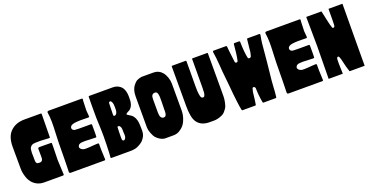

<svg xmlns="http://www.w3.org/2000/svg" viewBox="-28 -1231 3538 1833"><g transform="rotate(-20 1741.0 -314.5)"><path d="M387 -159 394 -8Q394 0 385 0Q216 0 191 0Q130 0 86 -41Q56 -70 41.5 -115.5Q27 -161 27 -198L26 -422Q26 -526 78 -576Q132 -629 220 -629H385Q394 -629 394 -620Q392 -464 391 -389Q391 -380 382 -381Q370 -381 341.5 -383Q313 -385 299.5 -385.5Q286 -386 264 -385Q261 -385 255 -385Q249 -385 243.5 -384.5Q238 -384 231 -383.5Q224 -383 218.5 -381.5Q213 -380 207 -376.5Q201 -373 196.5 -368.5Q192 -364 188 -357Q184 -350 182 -340Q177 -312 180 -256Q180 -250 180 -235Q180 -220 181 -215.5Q182 -211 185.5 -203.5Q189 -196 196.5 -194Q204 -192 217 -192Q254 -192 251 -240Q249 -286 250 -319Q250 -333 268 -333Q271 -333 325 -332.5Q379 -332 381 -332Q390 -333 390 -324Q390 -318 390 -311Q390 -304 390 -296.5Q390 -289 390 -283Q389 -256 388.5 -219.5Q388 -183 387 -159Z M811 -166Q811 -126 811 -110L815 -8Q815 0 807 0H461Q455 0 451.5 -4Q448 -8 448 -14Q451 -91 453 -316Q453 -345 456.5 -408.5Q460 -472 459.5 -520.5Q459 -569 452 -614Q451 -620 455 -624.5Q459 -629 465 -629H803Q809 -629 811 -623V-622Q811 -621 809 -598Q808 -589 806 -508L811 -446Q811 -438 802 -438Q711 -442 661 -435Q615 -428 613 -401Q611 -380 637 -371Q647 -368 802 -369Q811 -369 811 -361V-278Q811 -270 810.5 -259Q810 -248 810 -242Q810 -234 802 -234Q778 -234 742.5 -236Q707 -238 696 -238Q692 -238 684 -237.5Q676 -237 670.5 -237Q665 -237 657 -236Q649 -235 643.5 -233Q638 -231 632.5 -227Q627 -223 624 -217Q617 -205 621.5 -195Q626 -185 635.5 -178.5Q645 -172 656 -169Q663 -167 683 -167Q703 -167 719.5 -168.5Q736 -170 761 -172Q786 -174 802 -174Q811 -174 811 -166Z M1240 -193Q1240 -164 1241 -144Q1241 -97 1211 -62Q1205 -53 1196 -45.5Q1187 -38 1181 -34Q1175 -30 1166.5 -25Q1158 -20 1157 -20Q1126 0 1067 0H876Q868 0 869 -8Q873 -36 875.5 -136Q878 -236 876 -279Q869 -416 871 -526Q872 -621 872 -622Q872 -629 879 -629H1118Q1158 -629 1188 -607Q1233 -575 1233 -490Q1233 -465 1232 -451Q1231 -437 1226 -419Q1221 -401 1211 -388Q1205 -380 1199 -374.5Q1193 -369 1190 -367.5Q1187 -366 1178.5 -362Q1170 -358 1168 -356Q1143 -344 1163 -333Q1198 -314 1212 -296Q1240 -260 1240 -193ZM1062 -129Q1065 -134 1067 -140.5Q1069 -147 1069.5 -154Q1070 -161 1069.5 -166.5Q1069 -172 1069 -180Q1069 -188 1068 -193Q1068 -194 1068 -201Q1068 -208 1068 -210.5Q1068 -213 1067.5 -219.5Q1067 -226 1066.5 -229Q1066 -232 1065 -237Q1064 -242 1062 -245.5Q1060 -249 1057.5 -252.5Q1055 -256 1052 -259Q1045 -264 1039 -262Q1030 -263 1031 -249Q1031 -240 1029.5 -206.5Q1028 -173 1028.5 -149Q1029 -125 1033 -122Q1048 -109 1062 -129ZM1051 -370Q1062 -375 1067 -389Q1072 -403 1072.5 -412.5Q1073 -422 1073 -440Q1073 -441 1073 -448.5Q1073 -456 1072.5 -457.5Q1072 -459 1072 -465.5Q1072 -472 1071.5 -474Q1071 -476 1070 -481.5Q1069 -487 1067.5 -490Q1066 -493 1064 -497.5Q1062 -502 1060 -505Q1052 -516 1041 -510Q1034 -506 1034 -497Q1035 -482 1031 -378Q1031 -371 1038 -369Q1045 -367 1051 -370Z M1661 -469Q1661 -448 1661 -332Q1661 -216 1661 -194Q1661 -145 1638 -93Q1621 -55 1591 -32Q1576 -21 1567 -15.5Q1558 -10 1542.5 -5Q1527 0 1509 0H1421Q1396 -2 1372 -16.5Q1348 -31 1332 -50Q1319 -67 1306.5 -100Q1294 -133 1294 -156Q1294 -169 1294 -307.5Q1294 -446 1294 -472Q1294 -539 1324 -578Q1344 -604 1362 -614Q1380 -624 1410 -629Q1416 -629 1434 -629Q1452 -629 1485 -629Q1518 -629 1532 -629Q1586 -629 1619 -589Q1638 -567 1649.5 -534Q1661 -501 1661 -469ZM1441 -256Q1441 -192 1478 -192Q1508 -192 1508 -239Q1508 -258 1509 -292Q1510 -326 1510 -345Q1510 -364 1510 -389Q1508 -416 1502 -430Q1496 -444 1478 -444Q1440 -444 1441 -392Q1441 -344 1441 -256Z M1998 -18Q1954 0 1921 0H1874Q1786 0 1747 -59Q1716 -106 1716 -222V-306V-622Q1716 -629 1721 -629H1860Q1865 -629 1865 -622Q1865 -549 1865 -512Q1865 -501 1864.5 -454.5Q1864 -408 1864 -370Q1864 -332 1865 -320Q1870 -260 1880 -250Q1890 -242 1898.5 -243.5Q1907 -245 1911 -251Q1915 -258 1917.5 -268.5Q1920 -279 1920.5 -286Q1921 -293 1921 -308.5Q1921 -324 1922 -328Q1922 -342 1922.5 -429Q1923 -516 1923 -536Q1924 -584 1923 -622Q1923 -629 1927 -629H2078Q2083 -629 2083 -622V-242Q2083 -201 2082.5 -179.5Q2082 -158 2075 -123Q2068 -88 2054 -69Q2045 -57 2040 -50.5Q2035 -44 2028.5 -37.5Q2022 -31 2015 -27Q2008 -23 1998 -18Z M2488 -629H2608Q2611 -629 2613 -625.5Q2615 -622 2615 -618Q2606 -574 2601.5 -533.5Q2597 -493 2593 -439.5Q2589 -386 2585 -353Q2567 -174 2566 -171Q2564 -155 2562 -117Q2560 -79 2559 -67Q2558 -56 2556 -35.5Q2554 -15 2553 -7Q2552 0 2546 0H2421Q2415 0 2414 -6Q2400 -80 2399 -152Q2398 -166 2386 -170.5Q2374 -175 2369 -162Q2364 -147 2361 -129.5Q2358 -112 2356 -88Q2354 -64 2352 -54Q2350 -41 2348.5 -30.5Q2347 -20 2345 -7Q2344 0 2338 0H2208Q2202 0 2201 -6Q2194 -35 2187 -92Q2177 -171 2171 -246Q2168 -278 2162 -336.5Q2156 -395 2154 -415Q2153 -432 2149.5 -477.5Q2146 -523 2142.5 -555Q2139 -587 2134 -616Q2134 -617 2134 -618V-620Q2134 -629 2141 -629H2270Q2276 -629 2277 -621Q2278 -597 2295 -461Q2297 -447 2310 -447.5Q2323 -448 2325 -461Q2338 -519 2346 -621Q2347 -629 2353 -629H2403Q2409 -629 2410 -620Q2412 -515 2425 -456Q2427 -444 2441 -444.5Q2455 -445 2459 -459Q2462 -471 2464.5 -480.5Q2467 -490 2468 -497Q2469 -504 2469.5 -509.5Q2470 -515 2470.5 -522.5Q2471 -530 2472 -536Q2474 -550 2476.5 -579Q2479 -608 2481 -622Q2482 -629 2488 -629Z M3024 -166Q3024 -126 3024 -110L3028 -8Q3028 0 3020 0H2674Q2668 0 2664.5 -4Q2661 -8 2661 -14Q2664 -91 2666 -316Q2666 -345 2669.5 -408.5Q2673 -472 2672.5 -520.5Q2672 -569 2665 -614Q2664 -620 2668 -624.5Q2672 -629 2678 -629H3016Q3022 -629 3024 -623V-622Q3024 -621 3022 -598Q3021 -589 3019 -508L3024 -446Q3024 -438 3015 -438Q2924 -442 2874 -435Q2828 -428 2826 -401Q2824 -380 2850 -371Q2860 -368 3015 -369Q3024 -369 3024 -361V-278Q3024 -270 3023.5 -259Q3023 -248 3023 -242Q3023 -234 3015 -234Q2991 -234 2955.5 -236Q2920 -238 2909 -238Q2905 -238 2897 -237.5Q2889 -237 2883.5 -237Q2878 -237 2870 -236Q2862 -235 2856.5 -233Q2851 -231 2845.5 -227Q2840 -223 2837 -217Q2830 -205 2834.5 -195Q2839 -185 2848.5 -178.5Q2858 -172 2869 -169Q2876 -167 2896 -167Q2916 -167 2932.5 -168.5Q2949 -170 2974 -172Q2999 -174 3015 -174Q3024 -174 3024 -166Z M3450 -286Q3450 -255 3449.5 -180Q3449 -105 3449 -64.5Q3449 -24 3449 -3Q3449 0 3447 0H3297Q3295 0 3295 -2Q3287 -30 3280 -50Q3276 -63 3271 -86.5Q3266 -110 3260.5 -130.5Q3255 -151 3249 -162Q3244 -172 3234.5 -167Q3225 -162 3225 -149Q3224 -137 3224 -114.5Q3224 -92 3224.5 -76Q3225 -60 3226 -37.5Q3227 -15 3227 -3Q3227 0 3225 0H3085Q3083 0 3083 -3Q3083 -60 3085 -169.5Q3087 -279 3087 -332L3084 -627Q3084 -629 3086 -629H3237Q3238 -629 3239 -627Q3244 -608 3257.5 -542.5Q3271 -477 3281 -452Q3285 -439 3297 -444Q3306 -447 3308 -462Q3310 -492 3310 -626Q3310 -629 3312 -629H3450Q3452 -629 3452 -626Q3452 -625 3452 -624Q3452 -565 3451 -452Q3450 -339 3450 -286Z"/></g></svg>

Font: Cubao Free Narrow
Style: Narrow
Weight: 400
Width: 3
Designer: Aaron Amar
Version: Version 001.001